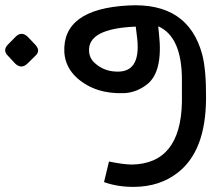

<svg xmlns="http://www.w3.org/2000/svg" viewBox="-126 -756 813 739"><g transform="rotate(-90 280.5 -386.5)"><path d="M479.6 -761.4 508.3 -733.2Q531.3 -710.2 508.3 -686.1L478.6 -657.9Q455.1 -635.5 435.7 -656.4L406.5 -686.1Q382.4 -710.2 404.9 -734.2L434.2 -761.4Q456.6 -784.9 479.6 -761.4ZM515.6 -266.6 547.4 -270.5V-274.4Q539.1 -455.6 453.1 -450.2Q424.3 -448.7 405.3 -425.8Q372.1 -388.2 374.5 -333Q378.9 -247.1 515.6 -266.6ZM628.9 -299.8Q642.1 -68.8 439.9 -14.6Q379.4 1 270 0Q68.8 -1 -14.6 -108.9Q-68.4 -177.7 -69.3 -276.4Q-69.8 -340.8 -50.8 -392.6L28.3 -373.5Q17.1 -318.8 16.6 -285.6Q20 -97.7 256.8 -92.8Q278.3 -92.3 342.3 -92.8Q508.8 -92.8 548.8 -184.1L521 -181.2Q373.5 -164.6 325.2 -227.1Q293.9 -267.1 291.5 -314.9Q287.1 -425.3 349.6 -496.1Q390.6 -541.5 448.2 -545.4Q615.2 -553.7 628.9 -299.8Z"/></g></svg>

Font: Vazir Code Hack
Style: Code-Hack
Weight: 400
Foundry: DejaVu fonts team - Redesigned by Saber Rastikerdar
Version: Version 1.1.2